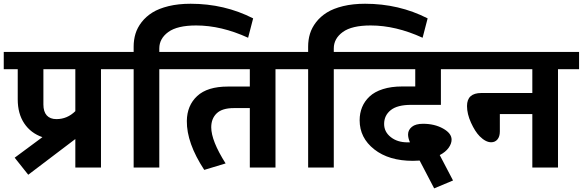

<svg xmlns="http://www.w3.org/2000/svg" viewBox="-35 -912 3171 1045"><path d="M272 -263.7Q331.1 -263.7 375 -307.1V-535.2H201.2V-343.3Q201.2 -304.2 219.5 -283.9Q237.8 -263.7 272 -263.7ZM375 0V-155.3L118.7 39.1L44.9 -53.7L195.8 -165.5Q132.3 -187.5 96.9 -240.5Q61.5 -293.5 61.5 -371.1V-535.2H-14.6V-629.4H628.9V-535.2H514.6V0Z M692.4 0V-535.2H599.6V-629.4H692.4V-658.2Q692.4 -695.3 702.4 -728.3Q712.4 -761.2 735.8 -791.5Q759.3 -821.8 794.4 -843.8Q829.6 -865.7 882.8 -878.7Q936 -891.6 1002.4 -891.6Q1187 -891.6 1342.8 -812L1315.4 -706.5Q1169.4 -773.4 1032.7 -773.4Q930.2 -773.4 881.1 -737.8Q832 -702.1 832 -648.4V-629.4H946.8V-535.2H832V0Z M1076.7 12.7Q980.5 -133.8 981.9 -253.9Q982.9 -337.9 1038.3 -389.4Q1093.8 -440.9 1205.6 -440.9H1324.7V-535.2H917.5V-629.4H1578.6V-535.2H1464.4V0H1324.7V-323.7H1237.8Q1174.3 -323.7 1144.5 -295.2Q1114.7 -266.6 1114.7 -219.2Q1114.7 -146 1192.9 -22.5Z M1642.1 0V-535.2H1549.3V-629.4H1642.1V-658.2Q1642.1 -695.3 1652.1 -728.3Q1662.1 -761.2 1685.5 -791.5Q1709 -821.8 1744.1 -843.8Q1779.3 -865.7 1832.5 -878.7Q1885.7 -891.6 1952.1 -891.6Q2136.7 -891.6 2292.5 -812L2265.1 -706.5Q2119.1 -773.4 1982.4 -773.4Q1879.9 -773.4 1830.8 -737.8Q1781.7 -702.1 1781.7 -648.4V-629.4H1896.5V-535.2H1781.7V0Z M2328.1 113.3 2249 -38.1Q2231.4 -36.6 2212.4 -36.6Q2081.5 -36.6 2002 -99.1Q1922.4 -161.6 1922.4 -257.3Q1922.4 -295.9 1935.8 -328.6Q1949.2 -361.3 1976.6 -387Q2003.9 -412.6 2049.1 -427Q2094.2 -441.4 2153.8 -441.4H2225.1V-535.2H1867.2V-629.4H2482.4V-535.2H2364.7V-341.3H2202.6Q2127.4 -341.3 2091.6 -312.5Q2055.7 -283.7 2055.7 -237.3Q2055.7 -194.3 2091.8 -165.8Q2127.9 -137.2 2183.1 -137.2H2196.3Q2185.5 -162.1 2186 -181.2Q2186.5 -205.1 2206.8 -221.7Q2227.1 -238.3 2267.6 -238.3Q2330.1 -238.3 2376.5 -212.4Q2422.9 -186.5 2422.9 -151.9Q2422.9 -129.9 2406.5 -107.2Q2390.1 -84.5 2358.4 -67.9L2430.7 70.3Z M2862.3 0V-291H2685.5V-196.3Q2685.5 -168.9 2672.6 -153.3Q2659.7 -137.7 2638.2 -137.7Q2608.4 -137.7 2575.7 -170.4Q2550.3 -196.3 2528.6 -244.1Q2506.8 -292 2506.8 -335Q2506.8 -405.8 2585 -405.8H2862.3V-535.2H2453.1V-629.4H3116.7V-535.2H3002V0Z"/></svg>

Font: Khula Bold
Style: Regular
Weight: 700
Designer: Erin McLaughlin, Steve Matteson
Version: Version 1.000;PS 1.0;hotconv 1.0.72;makeotf.lib2.5.5900